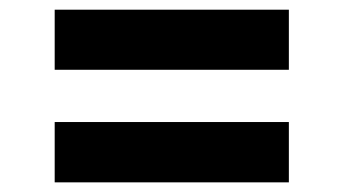

<svg xmlns="http://www.w3.org/2000/svg" viewBox="-20 -492 720 402"><path d="M94.5 -345.9V-471.7H584.8V-345.9ZM94.5 -110.2V-236.5H584.8V-110.2Z"/></svg>

Font: Inter V
Style: 
Weight: 400
Designer: Rasmus Andersson
Foundry: rsms
Version: Version 4.000;git-a3f224843